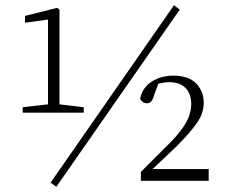

<svg xmlns="http://www.w3.org/2000/svg" viewBox="-20 -693 900 736"><path d="M196 23 174 7 647 -673 669 -656ZM76 -632 199 -663 208 -656V-293L301 -282V-261H67V-282L164 -293V-618L76 -606ZM520 0V-34L633 -147Q675 -190 694 -224.5Q713 -259 713 -295Q713 -333 691.5 -355.5Q670 -378 629 -378Q610 -378 587 -372L572 -332Q567 -313 560 -305Q553 -297 543 -297Q527 -297 517 -314Q526 -358 562 -380.5Q598 -403 644 -403Q703 -403 732 -373Q761 -343 761 -299Q761 -260 736.5 -224Q712 -188 659 -134L565 -45H780V0Z"/></svg>

Font: Source Serif Pro Light
Style: Regular
Weight: 300
Designer: Frank Grießhammer
Foundry: Adobe Systems Incorporated
Version: Version 3.001;hotconv 1.0.111;makeotfexe 2.5.65597